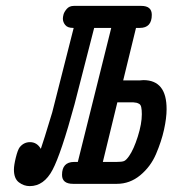

<svg xmlns="http://www.w3.org/2000/svg" viewBox="-20 -631 592 659"><path d="M27.8 -48.8Q27.8 -64 34.4 -90.6Q41 -117.2 47.9 -126Q62 -143.1 83 -143.1Q106.9 -143.1 120.1 -120.1L133.8 -162.1L159.2 -245.1L232.9 -535.2H231Q211.9 -535.2 203.9 -545.2Q195.8 -555.2 195.8 -566.9Q195.8 -572.8 198 -581.3Q200.2 -589.8 209 -600.3Q217.8 -610.8 233.9 -610.8H464.8Q501 -610.8 501 -580.1Q501 -535.2 460 -535.2H446.8L402.8 -355H459Q460.9 -355 465.6 -355.5Q470.2 -356 472.2 -356Q552.2 -356 551.8 -255.9Q551.8 -226.1 543 -186Q534.2 -146 515.6 -102.5Q497.1 -59.1 461.4 -29.5Q425.8 0 380.9 0H231Q192.9 0 192.9 -30.8Q192.9 -74.7 233.9 -75.2H247.1L361.8 -535.2H303.2L235.8 -272.9Q189.9 -104 160.4 -48.1Q130.9 7.8 82 7.8Q62 7.8 44.9 -5.1Q27.8 -18.1 27.8 -48.8ZM333 -75.2H379.9Q397.9 -75.2 405.5 -78.1Q413.1 -81.1 422.9 -95.2Q439 -118.2 452.9 -162.1Q466.8 -206.1 466.8 -238.8Q466.8 -253.9 464.8 -262.9Q462.9 -272 457 -274.9Q451.2 -277.8 448.5 -278.3Q445.8 -278.8 437 -279.8H382.8Z"/></svg>

Font: CMU Typewriter Text
Style: BoldItalic
Weight: 700
Italic angle: -14.04°
Version: Version 0.7.0